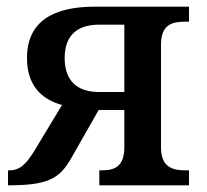

<svg xmlns="http://www.w3.org/2000/svg" viewBox="-20 -556 621 576"><path d="M4 0C124 0 159 -20 194 -82L276 -226H353V-114C353 -55 322 -45 286 -45H278V0H547V-45H536C497 -45 463 -55 463 -114V-422C463 -483 497 -491 536 -491H547V-536H264C140 -536 61 -492 61 -382C61 -299 105 -258 166 -241L84 -105C58 -63 40 -45 7 -45H4ZM277 -280C213 -280 174 -312 174 -382C174 -450 212 -482 277 -482H353V-280Z"/></svg>

Font: Noto Serif Medium
Style: Regular
Weight: 500
Designer: Monotype Design Team
Foundry: Monotype Imaging Inc.
Version: Version 2.013